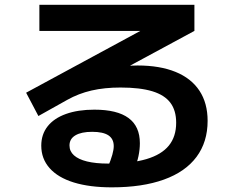

<svg xmlns="http://www.w3.org/2000/svg" viewBox="-20 -738 978 804"><path d="M152.8 -128.1Q152.8 -175.3 179.5 -209.1Q206.1 -242.8 256.3 -260.8Q306.6 -278.8 375.2 -278.8Q470.6 -278.8 518.2 -243.8Q565.7 -208.9 565.7 -138.4Q565.7 -112.2 559.8 -84Q553.9 -55.8 541.1 -26.7L432 -39.1Q444.3 -68.3 450.3 -89.9Q456.3 -111.5 456.3 -126.1Q456.3 -156.3 434.1 -171.2Q411.8 -186 365.8 -186Q320.7 -186 295.8 -171.3Q271 -156.6 271 -129Q271 -104.5 289.6 -87.7Q308.2 -70.8 344.4 -61.9Q380.7 -53 432.7 -53Q529.9 -53 593.2 -71.8Q656.5 -90.6 687.1 -128.4Q717.7 -166.1 717.7 -224.1Q717.7 -275.5 693.4 -307.8Q669.2 -340.1 617.9 -355.8Q566.5 -371.5 484.7 -371.5Q417.7 -371.5 363.4 -359Q309.1 -346.5 261.2 -319.6L140.8 -252.2L89.4 -349.8L603.2 -627.8V-608.6H144.9V-717.8H794.1V-608.6L328 -356.9L261.7 -413.3Q322.2 -433.9 409.2 -448.9Q496.3 -463.8 555.7 -463.8Q649.3 -463.8 715.2 -436.9Q781 -410 815.2 -358.1Q849.4 -306.2 849.4 -231.9Q849.4 -143.6 802.9 -81Q756.3 -18.4 666.3 14Q576.3 46.5 448.2 46.5Q355 46.5 288.8 26Q222.6 5.5 187.7 -34Q152.8 -73.4 152.8 -128.1Z"/></svg>

Font: Pretendard JP Variable
Style: Regular
Weight: 400
Designer: Base glyphs from Inter by Rasmus Andersson; Hangul glyphs from Noto Sans CJK(Source Han Sans) by Jang Soo-young and Kang
Foundry: Kil Hyung-jin
Version: Version 1.307;Glyphs 3.2 (3192)